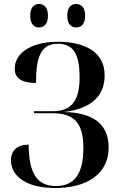

<svg xmlns="http://www.w3.org/2000/svg" viewBox="-20 -934 607 965"><path d="M363 -796C387 -796 408 -812 408 -855C408 -898 387 -914 363 -914C338 -914 318 -898 318 -855C318 -812 338 -796 363 -796ZM176 -796C200 -796 221 -812 221 -855C221 -898 200 -914 176 -914C152 -914 132 -898 132 -855C132 -812 152 -796 176 -796ZM258 11C409 11 526 -54 526 -193C526 -312 446 -369 299 -371C438 -386 506 -452 506 -555C506 -675 403 -724 272 -724C125 -724 54 -660 54 -589C54 -535 97 -517 161 -517C161 -649 186 -714 271 -714C349 -714 380 -662 380 -544C380 -427 339 -375 244 -375H151V-365H242C352 -365 399 -317 399 -191C399 -59 353 1 261 1C166 1 125 -63 124 -207C66 -207 35 -177 35 -128C35 -59 98 11 258 11Z"/></svg>

Font: Noto Serif Display SemiCondensed SemiBold
Style: Regular
Weight: 600
Width: 4
Designer: Monotype Design Team
Foundry: Monotype Imaging Inc.
Version: Version 2.009